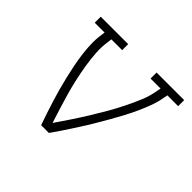

<svg xmlns="http://www.w3.org/2000/svg" viewBox="-128 -693 856 856"><g transform="rotate(45 300.0 -265.0)"><path d="M219 0Q209 -28 199.5 -57Q190 -86 181 -114.5Q172 -143 164 -172.5Q156 -202 149 -231.5Q142 -261 136 -291Q130 -321 126 -351.5Q122 -382 121 -413.5Q120 -445 125 -477L127 -492H65V-530H238V-492H170L168 -477Q162 -439 164.5 -401Q167 -363 173 -326.5Q179 -290 187 -254Q195 -218 205 -182.5Q215 -147 226 -112.5Q237 -78 248 -43Q272 -78 295 -112.5Q318 -147 340 -182.5Q362 -218 382.5 -253.5Q403 -289 421.5 -326Q440 -363 455.5 -400.5Q471 -438 477 -477L480 -492H417V-530H591V-492H523L520 -477Q515 -445 503.5 -413.5Q492 -382 478 -351.5Q464 -321 448 -291Q432 -261 415 -231.5Q398 -202 380.5 -172.5Q363 -143 344.5 -114.5Q326 -86 307 -57Q288 -28 268 0Z"/></g></svg>

Font: Iosevka Curly Slab XLtExObl
Style: Regular
Weight: 200
Width: 7
Italic angle: -9°
Monospace: yes
Designer: Belleve Invis
Foundry: Belleve Invis
Version: Version 11.0.0; ttfautohint (v1.8.3)